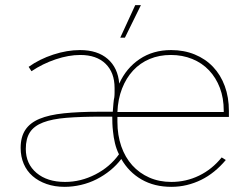

<svg xmlns="http://www.w3.org/2000/svg" viewBox="-20 -719 972 744"><path d="M230 5Q262 5 294 -2.5Q326 -10 354.5 -24.5Q383 -39 407.5 -59Q432 -79 450 -103Q479 -52 528.5 -23.5Q578 5 644 5Q675 5 704 -2Q733 -9 759.5 -22Q786 -35 810 -54.5Q834 -74 855 -99L839 -109Q802 -63 751.5 -38.5Q701 -14 644 -14Q597 -14 558.5 -31Q520 -48 492.5 -78.5Q465 -109 450 -152Q435 -195 435 -247V-266H867V-289Q867 -342 851 -385.5Q835 -429 805.5 -460Q776 -491 734.5 -508Q693 -525 643 -525Q573 -525 521 -490Q469 -455 442 -395Q437 -456 397.5 -490.5Q358 -525 290 -525Q240 -525 186.5 -507.5Q133 -490 91 -460L102 -443Q145 -472 195.5 -489Q246 -506 291 -506Q354 -506 389 -472Q424 -438 424 -378Q424 -373 424 -361.5Q424 -350 423 -342Q421 -334 419.5 -317.5Q418 -301 417 -286H365Q286 -286 228 -280Q170 -274 133 -258.5Q96 -243 78 -215.5Q60 -188 60 -146Q60 -112 72 -84Q84 -56 106.5 -36.5Q129 -17 160.5 -6Q192 5 230 5ZM435 -285Q437 -335 453 -376Q469 -417 496 -446Q523 -475 560 -490.5Q597 -506 642 -506Q687 -506 725 -490.5Q763 -475 790 -446.5Q817 -418 832 -378.5Q847 -339 847 -290V-285ZM441 -121Q406 -72 349.5 -43Q293 -14 232 -14Q163 -14 121.5 -49Q80 -84 80 -142Q80 -182 96 -206.5Q112 -231 147 -244.5Q182 -258 237.5 -262.5Q293 -267 372 -267H415Q415 -254 415.5 -240Q416 -226 418 -209Q420 -187 425.5 -164Q431 -141 441 -121ZM464 -573 526 -699H504L446 -573Z"/></svg>

Font: Fixel Variable
Style: Regular
Weight: 100
Width: 3
Designer: AlfaBravo + MacPaw
Foundry: Kyrylo Tkachov, Marchela Mozhyna, Serhii Makarenko, Maria Weinstein, Zakhar Kryvoshyya
Version: Version 1.211